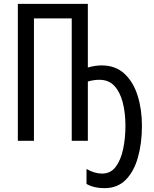

<svg xmlns="http://www.w3.org/2000/svg" viewBox="-20 -734 801 1001"><path d="M438 -382Q476 -393 510 -393Q582 -393 628.5 -350Q675 -307 697.5 -235.5Q720 -164 720 -78Q720 13 699 87Q678 161 635 204Q592 247 524 247Q470 247 431 225V147Q473 171 512 171Q557 171 583.5 135.5Q610 100 622 43Q634 -14 634 -78Q634 -145 620 -199.5Q606 -254 576.5 -286Q547 -318 498 -318Q468 -318 438 -309V0H354V-638H157V0H73V-714H438Z"/></svg>

Font: Noto Sans ExtraCondensed
Style: Regular
Weight: 400
Width: 2
Designer: Monotype Design Team
Foundry: Monotype Imaging Inc.
Version: Version 2.013; ttfautohint (v1.8.4.7-5d5b)